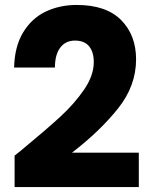

<svg xmlns="http://www.w3.org/2000/svg" viewBox="-20 -766 611 776"><path d="M70 -162Q168 -243 224.5 -295Q281 -347 320 -404Q359 -461 359 -515Q359 -556 340 -579Q321 -602 283 -602Q245 -602 223.5 -573.5Q202 -545 202 -493H37Q39 -578 73.5 -635Q108 -692 164.5 -719Q221 -746 290 -746Q409 -746 469.5 -685Q530 -624 530 -526Q530 -419 457 -327.5Q384 -236 271 -149H541V-10H39V-137Q73 -164 70 -162Z"/></svg>

Font: Poppins A&M
Style: Bold-A&M
Weight: 700
Designer: Ninad Kale (Devanagari), Jonny Pinhorn (Latin)
Foundry: Indian Type Foundry
Version: 4.004